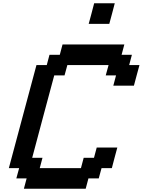

<svg xmlns="http://www.w3.org/2000/svg" viewBox="-20 -1145 866 1165"><path d="M125 0H500L516.6 -62.5H579.1L596.2 -125H658.7Q664.1 -145.5 675 -187.3Q686 -229 691.9 -250H566.9L550.3 -187.5H487.8L471.2 -125H221.2L237.8 -187.5H175.3Q197.3 -270.5 241.9 -437.3Q286.6 -604 309.1 -687.5H371.6L388.7 -750H638.7L621.6 -687.5H684.1L667.5 -625H792.5Q797.9 -645.5 809.1 -687.3Q820.3 -729 826.2 -750H763.7L780.3 -812.5H717.8L734.4 -875H359.4L342.8 -812.5H280.3L263.7 -750H201.2Q173.3 -646 117.4 -437.5Q61.5 -229 33.7 -125H96.2L79.1 -62.5H141.6ZM518.1 -1000H643.1Q648.9 -1020.5 659.9 -1062.3Q670.9 -1104 676.3 -1125H551.3Q545.9 -1104 534.9 -1062.3Q523.9 -1020.5 518.1 -1000Z"/></svg>

Font: Faithful 32x
Style: Oblique
Weight: 400
Foundry: Faithful Resource Pack
Version: Version 1.0; January 27, 2023